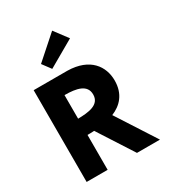

<svg xmlns="http://www.w3.org/2000/svg" viewBox="-159 -743 765 839"><g transform="rotate(-30 223.0 -324.0)"><path d="M32 -463V0H138V-176C148 -176 159 -176 172 -177L286 0H402L275 -197C322 -216 360 -254 360 -323C360 -394 315 -461 202 -463ZM138 -258V-377C199 -377 248 -366 248 -317C248 -264 190 -259 138 -258ZM117 -546 149 -503 283 -580 232 -648Z"/></g></svg>

Font: Hussar Tani
Style: Bold
Weight: 700
Foundry: Cannot Into Space Fonts
Version: Version 0.92